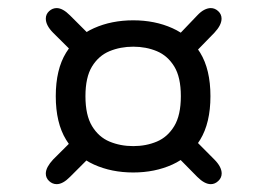

<svg xmlns="http://www.w3.org/2000/svg" viewBox="-20 -594 659 482"><path d="M314.5 -161Q260 -161 215.9 -180.9Q171.8 -200.8 145.9 -243.2Q120 -285.5 120 -352.5Q120 -419.7 145.9 -461.7Q171.8 -503.7 215.9 -523.3Q260 -543 314.5 -543Q368.7 -543 412.7 -523.3Q456.7 -503.7 482.5 -461.7Q508.3 -419.7 508.3 -352.5Q508.3 -285.5 482.5 -243.2Q456.7 -200.8 412.7 -180.9Q368.7 -161 314.5 -161ZM122.3 -131.7Q111.7 -131.7 103.3 -139.5Q95 -147.3 95 -158.2Q95 -166.3 99.8 -175.3Q104.7 -184.3 113.3 -193.5L165.2 -245.2L209.5 -203.7L155.8 -150Q137.8 -131.7 122.3 -131.7ZM314.5 -227.2Q346.8 -227.2 373.8 -238.6Q400.8 -250 417.4 -277.4Q434 -304.8 434 -352.5Q434 -400.2 417.4 -427.2Q400.8 -454.2 373.8 -465.5Q346.8 -476.8 314.5 -476.8Q282.2 -476.8 254.9 -465.5Q227.7 -454.2 211.1 -427.2Q194.5 -400.2 194.5 -352.5Q194.5 -304.8 211.1 -277.4Q227.7 -250 254.9 -238.6Q282.2 -227.2 314.5 -227.2ZM509.2 -131.7Q493.5 -131.7 475.2 -150L420 -206L464.2 -247.8L518.2 -193.5Q536.5 -175 536.5 -158.5Q536.5 -147.7 528 -139.7Q519.5 -131.7 509.2 -131.7ZM167.2 -458.3 113.3 -511.8Q95 -530.3 95 -547.2Q95 -558.3 103.3 -566Q111.7 -573.7 122.3 -573.7Q137.5 -573.7 155.8 -555.3L211.2 -500ZM464.8 -457 420.7 -498.3 475.2 -555.3Q484.3 -565 492.8 -569.3Q501.3 -573.7 509.2 -573.7Q519.5 -573.7 527.8 -566Q536.2 -558.3 536.2 -547.2Q536.2 -531 518.2 -511.8Z"/></svg>

Font: Sono ExtraLight
Style: Regular
Weight: 200
Designer: Tyler Finck
Foundry: Tyler Finck
Version: Version 2.112